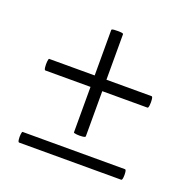

<svg xmlns="http://www.w3.org/2000/svg" viewBox="-86 -503 569 583"><g transform="rotate(20 199.0 -211.5)"><path d="M34 -1Q31 -1 30 -9.5Q29 -18 30 -26.5Q31 -35 33 -35H364Q367 -35 368 -26.5Q369 -18 368 -9.5Q367 -1 364 -1ZM34 -234Q31 -234 30 -243.5Q29 -253 30 -262Q31 -271 33 -271H364Q367 -271 368 -262Q369 -253 368 -243.5Q367 -234 364 -234ZM218 -88Q218 -85 208.5 -84Q199 -83 189.5 -84Q180 -85 180 -87V-418Q180 -421 189.5 -421.5Q199 -422 208.5 -421.5Q218 -421 218 -418Z"/></g></svg>

Font: Cormorant Garamond Light
Style: Italic
Weight: 300
Italic angle: -10°
Designer: Christian Thalmann (Catharsis Fonts)
Foundry: Catharsis Fonts
Version: Version 4.001